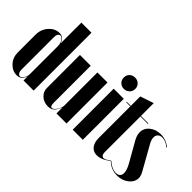

<svg xmlns="http://www.w3.org/2000/svg" viewBox="-55 -1164 1640 1640"><g transform="rotate(45 765.0 -344.5)"><path d="M233.9 0V-45.9H231.9Q220.7 -15.6 203.6 -2.9Q186.5 9.8 160.2 9.8Q107.4 9.8 68.6 -32.5Q29.8 -74.7 29.8 -133.8V-350.1Q29.8 -413.6 70.3 -459.2Q110.8 -504.9 165 -504.9Q189.9 -504.9 206.1 -492.7Q222.2 -480.5 231.9 -452.1H233.9V-699.2H356V0ZM233.9 -416Q233.9 -445.8 219 -470.5Q204.1 -495.1 186 -495.1Q173.3 -495.1 164.6 -482.2Q155.8 -469.2 155.8 -449.2V-50.8Q155.8 -30.8 165 -16.8Q174.3 -2.9 187 -2.9Q203.6 -2.9 218.8 -27.3Q233.9 -51.8 233.9 -78.1Z M629.4 -65.9Q611.3 -23.9 590.8 -7.1Q570.3 9.8 536.6 9.8Q487.8 9.8 454.1 -20.8Q420.4 -51.3 420.4 -96.2V-495.1H550.8V-47.9Q550.8 -4.9 570.8 -4.9Q589.4 -4.9 610.6 -36.1Q631.8 -67.4 631.8 -95.2V-495.1H753.4V0H631.8V-65.9Z M890.1 -691.9Q920.4 -691.9 940.2 -672.6Q960 -653.3 960 -624Q960 -594.7 939.9 -575Q919.9 -555.2 890.1 -555.2Q860.4 -555.2 840.8 -575Q821.3 -594.7 821.3 -624Q821.3 -653.3 840.8 -672.6Q860.4 -691.9 890.1 -691.9ZM828.1 -495.1H950.2V0H828.1Z M1127.4 9.8Q1084.5 9.8 1059.8 -21.7Q1035.2 -53.2 1035.2 -107.9V-488.8H986.3V-495.1H1035.2V-608.9L1157.2 -649.9V-495.1H1247.6V-488.8H1157.2V-57.1Q1157.2 -37.1 1165 -25.6Q1172.9 -14.2 1186.5 -14.2Q1211.4 -14.2 1240.2 -45.9L1244.1 -42Q1221.7 -19 1189.2 -4.6Q1156.7 9.8 1127.4 9.8Z M1504.9 -461.9 1500 -458Q1460.9 -494.1 1417 -494.1Q1392.1 -494.1 1377.2 -480Q1362.3 -465.8 1362.3 -441.9Q1362.3 -415 1380.9 -381.8L1502.9 -164.1Q1520 -133.8 1520 -106.9Q1520 -59.1 1476.6 -24.7Q1433.1 9.8 1372.1 9.8Q1297.9 9.8 1246.1 -42L1250 -45.9Q1271 -24.4 1298.1 -11.7Q1325.2 1 1350.1 1Q1374.5 1 1387.7 -12Q1400.9 -24.9 1400.9 -48.8Q1400.9 -85.4 1370.1 -138.2L1272 -311Q1248 -352.5 1248 -389.2Q1248 -438.5 1288.6 -471.7Q1329.1 -504.9 1388.2 -504.9Q1455.1 -504.9 1504.9 -461.9Z"/></g></svg>

Font: Moniqa Black Display
Style: Regular
Weight: 900
Designer: Rajesh Rajput
Foundry: Rajesh Rajput
Version: Version 1.000